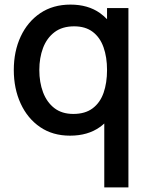

<svg xmlns="http://www.w3.org/2000/svg" viewBox="-20 -575 648 835"><path d="M284.5 15Q209 15 154.2 -22.5Q99.5 -60 69.8 -124.8Q40 -189.5 40 -270.5Q40 -352 70 -416.2Q100 -480.5 155.2 -517.8Q210.5 -555 286.5 -555Q363 -555 415 -518Q431.5 -506 445.5 -491.5V-540H538.5V240H433.5V-38Q424.5 -29.5 414.5 -22.5Q362 15 284.5 15ZM299 -79.5Q350.5 -79.5 383 -104Q415.5 -128.5 430.5 -171.5Q445.5 -214.5 445.5 -270.5Q445.5 -326.5 430.2 -369.5Q415 -412.5 383.2 -436.5Q351.5 -460.5 302.5 -460.5Q250.5 -460.5 217 -435Q183.5 -409.5 167.2 -366.5Q151 -323.5 151 -270.5Q151 -217 167.2 -173.8Q183.5 -130.5 216.2 -105Q249 -79.5 299 -79.5Z"/></svg>

Font: Cns Manrope SemBd
Style: Regular
Weight: 600
Designer: Mikhail Sharanda
Foundry: Mikhail Sharanda
Version: Version 4.504